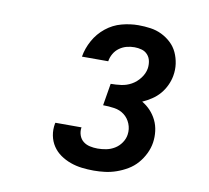

<svg xmlns="http://www.w3.org/2000/svg" viewBox="-64 -914 729 669"><g transform="rotate(10 300.0 -580.0)"><path d="M308 -317Q287 -317 266 -319.5Q245 -322 225.5 -329Q206 -336 189.5 -347.5Q173 -359 162 -375.5Q151 -392 147 -412.5Q143 -433 147 -455L148 -458H241L240 -457Q238 -443 242.5 -430Q247 -417 257 -409Q267 -401 280.5 -398Q294 -395 308 -395Q323 -395 338.5 -398Q354 -401 368 -409.5Q382 -418 391.5 -432Q401 -446 403 -461Q406 -481 398.5 -499.5Q391 -518 376 -529.5Q361 -541 341 -544Q321 -547 301 -547L314 -625Q332 -625 351 -627.5Q370 -630 387 -639.5Q404 -649 416.5 -665.5Q429 -682 432 -700Q434 -713 431.5 -726Q429 -739 420.5 -748.5Q412 -758 399.5 -761.5Q387 -765 374 -765Q360 -765 346.5 -761.5Q333 -758 321 -749.5Q309 -741 301.5 -728Q294 -715 292 -701H199Q204 -731 219.5 -759Q235 -787 260 -807Q285 -827 315 -835Q345 -843 374 -843Q396 -843 417 -840Q438 -837 456.5 -828Q475 -819 490 -805Q505 -791 513.5 -772.5Q522 -754 525 -733Q528 -712 524 -690Q521 -673 513 -656Q505 -639 493 -625Q481 -611 465 -600.5Q449 -590 433 -583Q450 -573 463 -559Q476 -545 484.5 -527.5Q493 -510 495.5 -489.5Q498 -469 495 -449Q492 -429 482.5 -409.5Q473 -390 459 -374Q445 -358 426.5 -347Q408 -336 388 -329Q368 -322 348 -319.5Q328 -317 308 -317Z"/></g></svg>

Font: Iosevka Etoile Extrabold
Style: Italic
Weight: 800
Italic angle: -9°
Designer: Belleve Invis
Foundry: Belleve Invis
Version: Version 22.1.2; ttfautohint (v1.8.4)